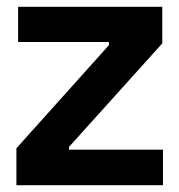

<svg xmlns="http://www.w3.org/2000/svg" viewBox="-20 -542 525 562"><path d="M28 0V-108L299 -410V-419H33V-522H455V-415L182 -112V-104H457V0Z"/></svg>

Font: Bricolage Grotesque 60pt SemiBold
Style: Regular
Weight: 600
Version: Version 1.001;gftools[0.9.33.dev8+g029e19f]